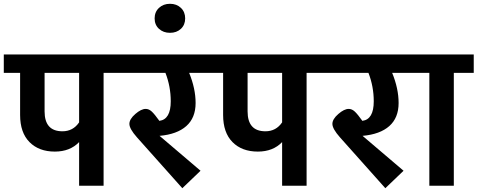

<svg xmlns="http://www.w3.org/2000/svg" viewBox="-40 -979 2517 1012"><path d="M611 -692V-595H506V0H377V-230Q329 -180 249 -180Q165 -180 115.5 -230Q66 -280 66 -373V-595H-20V-692ZM289 -287Q345 -287 377 -334V-595H195V-392Q195 -287 289 -287Z M1090 -692V-595H957Q991 -512 991 -436Q991 -358 942 -314.5Q893 -271 801 -263L1017 -79L921 13L682 -255Q642 -300 642 -326Q642 -351 673 -378Q704 -405 728 -405Q745 -405 760 -391Q775 -377 800 -342Q860 -350 860 -445Q860 -523 832 -595H571V-692Z M913.5 -827Q891 -806 856 -806Q821 -806 798 -827Q775 -848 775 -882Q775 -916 798 -937.5Q821 -959 856 -959Q891 -959 913.5 -937.5Q936 -916 936 -882Q936 -848 913.5 -827Z M1681 -692V-595H1576V0H1447V-230Q1399 -180 1319 -180Q1235 -180 1185.5 -230Q1136 -280 1136 -373V-595H1050V-692ZM1359 -287Q1415 -287 1447 -334V-595H1265V-392Q1265 -287 1359 -287Z M2160 -692V-595H2027Q2061 -512 2061 -436Q2061 -358 2012 -314.5Q1963 -271 1871 -263L2087 -79L1991 13L1752 -255Q1712 -300 1712 -326Q1712 -351 1743 -378Q1774 -405 1798 -405Q1815 -405 1830 -391Q1845 -377 1870 -342Q1930 -350 1930 -445Q1930 -523 1902 -595H1641V-692Z M2457 -692V-595H2352V0H2223V-595H2120V-692Z"/></svg>

Font: FiraGO SemiBold
Style: Regular
Weight: 600
Designer: bBox Type
Foundry: bBox Type GmbH
Version: Version 1.001;PS 001.001;hotconv 1.0.88;makeotf.lib2.5.64775